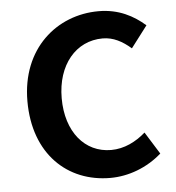

<svg xmlns="http://www.w3.org/2000/svg" viewBox="-46 -607 609 664"><g transform="rotate(-5 258.5 -275.0)"><path d="M311 14C374 14 439 -10 490 -55L442 -132C409 -103 368 -82 322 -82C231 -82 167 -158 167 -275C167 -391 233 -469 326 -469C363 -469 394 -452 424 -426L481 -501C441 -536 390 -564 320 -564C175 -564 48 -458 48 -275C48 -92 162 14 311 14Z"/></g></svg>

Font: ChiuKong Gothic CL Medium
Style: Regular
Weight: 500
Designer: Ryoko NISHIZUKA 西塚涼子 (kana, bopomofo & ideographs); Paul D. Hunt (Latin, Greek & Cyrillic); Sandoll Communications 산돌커뮤니
Foundry: Adobe
Version: Version 1.300